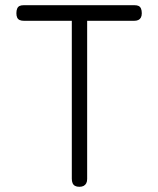

<svg xmlns="http://www.w3.org/2000/svg" viewBox="-20 -707 607 738"><path d="M497 -687Q507 -687 513 -684Q519 -681 522 -674Q525 -667 525 -656Q525 -646 521.5 -639.5Q518 -633 511.5 -630Q505 -627 495 -627H315V-19Q315 -9 311.5 -2.5Q308 4 301.5 7.5Q295 11 285 11Q275 11 268.5 7.5Q262 4 259 -3Q256 -10 256 -20V-627H73Q62 -627 55.5 -630Q49 -633 46 -639.5Q43 -646 43 -656Q43 -667 46 -674Q49 -681 55 -684Q61 -687 71 -687Z"/></svg>

Font: Fredoka SemiCondensed Light
Style: Regular
Weight: 300
Width: 4
Designer: Ben Nathan
Foundry: Milena B. Brandão, Ben Nathan
Version: Version 2.001